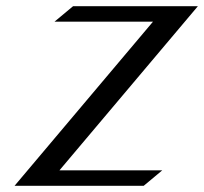

<svg xmlns="http://www.w3.org/2000/svg" viewBox="-20 -600 659 620"><path d="M27 0H444L504 -50H172L619 -580H216L156 -530H474Z"/></svg>

Font: Charger Sport
Style: DfObl
Weight: 400
Designer: Jasper
Foundry: Cannot Into Space Fonts
Version: Version 1.1